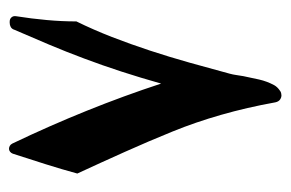

<svg xmlns="http://www.w3.org/2000/svg" viewBox="-127 -503 630 416"><g transform="rotate(90 188.0 -295.0)"><path d="M26.9 -1Q21 -1 17.6 -4.9Q14.2 -8.8 15.1 -14.6Q20.5 -48.8 23.4 -81.3Q26.4 -113.8 26.4 -145.5Q44.4 -182.1 60.1 -222.4Q75.7 -262.7 89.6 -304.9Q103.5 -347.2 115.7 -390.6Q127.9 -434.1 139.6 -477.5Q141.6 -484.9 142.6 -492.2Q143.6 -499.5 145 -507.3Q148.4 -524.4 152.3 -541.5Q156.2 -558.6 164.6 -574.2Q168.5 -581.1 176.3 -586.4Q178.7 -588.4 181.6 -589.1Q184.6 -589.8 186.5 -589.8Q191.4 -589.8 195.8 -586.7Q200.2 -583.5 201.7 -576.7Q212.9 -514.6 228.8 -459.2Q244.6 -403.8 265.1 -353.5Q286.1 -301.8 309.3 -250Q332.5 -198.2 356 -147.5Q347.2 -115.2 335.7 -78.6Q324.2 -42 313 -7.8Q311.5 -3.9 308.6 -1.7Q305.7 0.5 302.5 0.5Q299.3 0.5 296.1 -1.2Q293 -2.9 291 -6.8Q213.9 -168 161.1 -329.1Q148.4 -284.2 135 -242.9Q121.6 -201.7 106.9 -162.6Q92.3 -123.5 76.4 -85.7Q60.5 -47.9 43.9 -9.8L44.4 -10.7Q42.5 -5.4 38.3 -3.2Q34.2 -1 29.3 -1Z"/></g></svg>

Font: Aref Ruqaa
Style: Bold
Weight: 700
Designer: Abdullah Aref
Version: Version 1.002